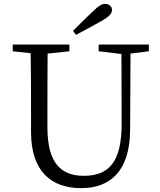

<svg xmlns="http://www.w3.org/2000/svg" viewBox="-20 -960 832 996"><path d="M374 -779C418 -802 464 -827 508 -852C547 -874 561 -890 561 -909C561 -927 545 -940 525 -940C509 -940 491 -930 462 -901C428 -869 393 -835 359 -800ZM752 -729H492V-694L610 -680L611 -318C611 -122 547 -48 414 -48C299 -48 226 -111 226 -299V-391C226 -490 226 -587 227 -682L340 -694V-729H46V-694L139 -684C141 -587 141 -489 141 -391V-275C141 -71 246 16 401 16C553 16 655 -74 655 -290L657 -682L752 -694Z"/></svg>

Font: Noto Serif CJK JP
Style: Regular
Weight: 400
Designer: Ryoko NISHIZUKA 西塚涼子 (kana & ideographs); Frank Grießhammer (Latin, Greek & Cyrillic); Wenlong ZHANG 张文龙 (bopomofo); San
Foundry: Adobe Systems Incorporated
Version: Version 1.000;PS 1;hotconv 16.6.53;makeotf.lib2.5.65590